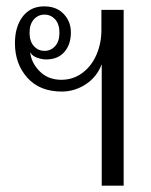

<svg xmlns="http://www.w3.org/2000/svg" viewBox="-20 -584 474 604"><path d="M300 -382Q285 -342 250 -319Q215 -296 174 -296Q105 -296 66 -339.5Q27 -383 27 -448Q27 -500 51.5 -532Q76 -564 119 -564Q158 -564 180.5 -540Q203 -516 203 -482Q203 -444 182.5 -420.5Q162 -397 125 -397Q112 -397 96.5 -402.5Q81 -408 75 -420Q78 -387 104.5 -360Q131 -333 173 -333Q210 -333 239 -354.5Q268 -376 283.5 -412Q299 -448 299 -489V-553H369V0H300ZM167 -481Q167 -508 153.5 -523Q140 -538 120 -538Q100 -538 86.5 -523Q73 -508 73 -481Q73 -454 86.5 -439Q100 -424 120 -424Q140 -424 153.5 -439Q167 -454 167 -481Z"/></svg>

Font: Trirong Light
Style: Regular
Weight: 300
Designer: Katatrad Team
Foundry: CadsonDemak
Version: Version 1.001